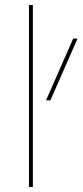

<svg xmlns="http://www.w3.org/2000/svg" viewBox="-20 -750 331 770"><path d="M96.2 0H111.8V-730H96.2ZM164.6 -347.7H182.1L291 -595.2H273.4Z"/></svg>

Font: Now Thin
Style: Regular
Weight: 100
Designer: Alfredo Marco Pradil
Foundry: Alfredo Marco Pradil
Version: Version 1.200;hotconv 1.0.109;makeotfexe 2.5.65596